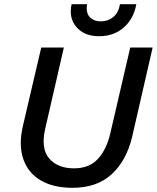

<svg xmlns="http://www.w3.org/2000/svg" viewBox="-20 -887 749 917"><path d="M326 10Q235 10 174.5 -25.5Q114 -61 91 -128Q68 -195 90 -288L177 -660H285L195 -268Q175 -176 215.5 -129.5Q256 -83 334 -83Q406 -83 447.5 -128Q489 -173 507 -251L602 -660H709L611 -233Q584 -120 513.5 -55Q443 10 326 10ZM631 -867Q619 -798 571.5 -756Q524 -714 453 -714Q391 -714 354.5 -748Q318 -782 318 -833Q318 -851 322 -867H396Q394 -855 394 -848Q394 -818 412.5 -801.5Q431 -785 462 -785Q496 -785 521 -805.5Q546 -826 553 -867Z"/></svg>

Font: Work Sans Medium
Style: Italic
Weight: 500
Italic angle: -13°
Designer: Wei Huang
Foundry: Wei Huang
Version: Version 2.012; ttfautohint (v1.8.3)